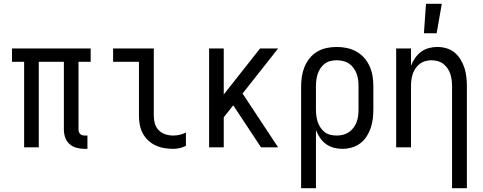

<svg xmlns="http://www.w3.org/2000/svg" viewBox="-20 -775 2540 1010"><path d="M424 8Q403 8 382.5 2.5Q362 -3 346 -17Q330 -31 323 -51.5Q316 -72 316 -93V-450H184V0H107V-450H43V-520H457V-450H393V-93Q393 -87 395 -81Q397 -75 401.5 -70.5Q406 -66 412 -64Q418 -62 424 -62H440V8Z M891 8Q867 8 843.5 4Q820 0 798.5 -10Q777 -20 759.5 -36.5Q742 -53 731 -73.5Q720 -94 715.5 -117.5Q711 -141 711 -165V-450H575V-520H789V-165Q789 -144 795 -124Q801 -104 815.5 -89.5Q830 -75 850 -68.5Q870 -62 891 -62Q909 -62 926 -66Q943 -70 958 -78V-8Q943 0 926 4Q909 8 891 8Z M1080 0V-520H1157V-278L1348 -520H1443L1256 -283L1443 0H1353L1207 -221L1157 -158V0Z M1564 215V-320Q1564 -347 1568 -373Q1572 -399 1582 -423.5Q1592 -448 1609 -469Q1626 -490 1649 -503.5Q1672 -517 1698 -522.5Q1724 -528 1751 -528Q1778 -528 1804.5 -522.5Q1831 -517 1854.5 -504Q1878 -491 1896 -470.5Q1914 -450 1925 -425Q1936 -400 1940 -373.5Q1944 -347 1944 -320V-200Q1944 -175 1941 -150Q1938 -125 1930 -101.5Q1922 -78 1908.5 -57Q1895 -36 1875 -21Q1855 -6 1830.5 1Q1806 8 1781 8Q1758 8 1735.5 2Q1713 -4 1694.5 -17.5Q1676 -31 1663 -50.5Q1650 -70 1642 -91V215ZM1751 -62Q1768 -62 1784.5 -66Q1801 -70 1815 -79.5Q1829 -89 1839.5 -103Q1850 -117 1856 -133Q1862 -149 1864 -166Q1866 -183 1866 -200V-320Q1866 -337 1864 -354Q1862 -371 1856 -387Q1850 -403 1840 -417Q1830 -431 1816 -440.5Q1802 -450 1785 -454Q1768 -458 1751 -458Q1734 -458 1718 -454Q1702 -450 1688.5 -440Q1675 -430 1665.5 -415.5Q1656 -401 1651 -385.5Q1646 -370 1644 -353.5Q1642 -337 1642 -320V-200Q1642 -183 1644 -166.5Q1646 -150 1651 -134.5Q1656 -119 1665.5 -104.5Q1675 -90 1688 -80Q1701 -70 1717.5 -66Q1734 -62 1751 -62Z M2358 215V-320Q2358 -337 2356 -353.5Q2354 -370 2349 -385.5Q2344 -401 2334.5 -415Q2325 -429 2312 -439Q2299 -449 2283 -453.5Q2267 -458 2250 -458Q2233 -458 2217 -453.5Q2201 -449 2188 -439Q2175 -429 2165.5 -415Q2156 -401 2151 -385.5Q2146 -370 2144 -353.5Q2142 -337 2142 -320V0H2064V-520H2142V-429Q2150 -450 2163 -469Q2176 -488 2194.5 -502Q2213 -516 2235.5 -522Q2258 -528 2280 -528Q2305 -528 2329 -521Q2353 -514 2371.5 -498.5Q2390 -483 2403 -461.5Q2416 -440 2423.5 -416.5Q2431 -393 2433.5 -368.5Q2436 -344 2436 -320V215ZM2210 -600 2221 -755H2304L2277 -600Z"/></svg>

Font: Iosevka NFM
Style: Regular
Weight: 400
Monospace: yes
Designer: Belleve Invis
Foundry: Belleve Invis
Version: Version 29.0.4; ttfautohint (v1.8.4);Nerd Fonts 3.3.0